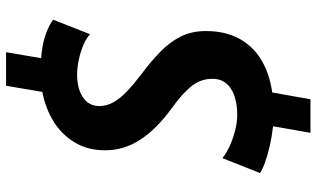

<svg xmlns="http://www.w3.org/2000/svg" viewBox="-224 -683 1036 628"><g transform="rotate(-90 294.0 -369.0)"><path d="M283.3 128.5H173.5L195 6.1Q163.2 2.7 131.7 -4.5Q100.2 -11.6 76 -20.4Q51.8 -29.1 42.1 -36.8L90.8 -159.5Q106.4 -146.6 130.5 -135.6Q154.7 -124.6 181.6 -117.8Q208.5 -111.1 232.5 -111.1Q267 -111.1 293.5 -120Q319.9 -128.9 335.1 -146.9Q350.2 -165 350.2 -192.5Q350.2 -229.8 326.9 -259.7Q303.7 -289.6 254 -325.3Q187 -373.8 151.7 -427.3Q116.4 -480.9 116.4 -543.6Q116.4 -599.1 141.4 -641.4Q166.3 -683.7 209.5 -711Q252.7 -738.2 307.3 -748.4L327.5 -867.1H437.3L417.7 -752.5Q460.4 -749.4 492.3 -738.6Q524.3 -727.8 543.5 -713L496 -592.1Q483.9 -604.3 461.7 -613.9Q439.5 -623.5 413.5 -629.1Q387.4 -634.8 363.9 -634.8Q333.3 -634.8 310.4 -626.3Q287.5 -617.8 274.4 -601.9Q261.4 -586 261.1 -563.2Q260.8 -538.5 273.5 -516Q286.3 -493.5 309.5 -471.5Q332.8 -449.4 363.3 -426.2Q406.4 -394 438.4 -362.9Q470.4 -331.8 488.2 -296.4Q506.1 -261 506.4 -215.7Q506.8 -153.3 483.1 -107.5Q459.4 -61.8 414.3 -33.7Q369.2 -5.7 305.5 3.5Z"/></g></svg>

Font: Merriweather Sans Variable Regular
Style: Italic
Weight: 300
Italic angle: -8°
Designer: Eben Sorkin
Foundry: Eben Sorkin
Version: Version 2.001